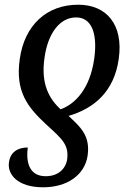

<svg xmlns="http://www.w3.org/2000/svg" viewBox="-20 -566 552 815"><path d="M312 -546C178 -546 84 -459 64 -316C44 -177 97 -111 178 -36C245 25 273 49 265 111C258 152 226 182 174 182C107 182 89 127 98 60C54 60 23 81 18 124C11 171 51 229 163 229C265 229 340 177 352 94C364 9 320 -28 271 -74C381 -106 465 -179 484 -316C505 -463 431 -546 312 -546ZM304 -492C364 -492 396 -432 380 -317C362 -189 299 -124 237 -102C191 -145 152 -207 169 -321C183 -424 234 -493 304 -492Z"/></svg>

Font: Noto Serif Condensed Medium
Style: Italic
Weight: 500
Width: 3
Italic angle: -12°
Designer: Monotype Design Team
Foundry: Monotype Imaging Inc.
Version: Version 2.013